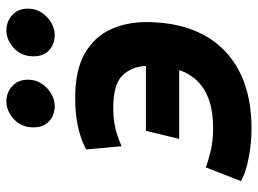

<svg xmlns="http://www.w3.org/2000/svg" viewBox="-123 -671 806 600"><g transform="rotate(-90 280.0 -371.0)"><path d="M178 12Q132 12 86 3Q40 -6 14 -21L57 -131Q74 -124 106.5 -116Q139 -108 179 -108Q229 -108 265 -120Q301 -132 325 -155.5Q349 -179 361 -214H146L171 -318H374Q371 -366 342.5 -393Q314 -420 244 -420Q214 -420 192 -416Q170 -412 153.5 -406Q137 -400 123 -394L113 -505Q132 -515 155 -522.5Q178 -530 207.5 -534.5Q237 -539 275 -539Q361 -539 413 -509Q465 -479 488 -428.5Q511 -378 511 -318Q511 -241 489.5 -180Q468 -119 425.5 -76Q383 -33 321 -10.5Q259 12 178 12ZM249 -603Q220 -603 201 -620.5Q182 -638 182 -669Q182 -707 207.5 -730.5Q233 -754 263 -754Q291 -754 311 -735.5Q331 -717 331 -687Q331 -662 318 -643Q305 -624 286.5 -613.5Q268 -603 249 -603ZM471 -603Q442 -603 423 -620.5Q404 -638 404 -669Q404 -707 429.5 -730.5Q455 -754 485 -754Q513 -754 533 -735.5Q553 -717 553 -687Q553 -662 540 -643Q527 -624 508.5 -613.5Q490 -603 471 -603Z"/></g></svg>

Font: Ubuntu Sans Mono
Style: Italic
Weight: 400
Italic angle: -13.5°
Monospace: yes
Designer: Dalton Maag Ltd
Foundry: Dalton Maag Ltd
Version: Version 1.006